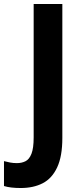

<svg xmlns="http://www.w3.org/2000/svg" viewBox="-86 -827 416 964"><path d="M18 117Q-8 117 -29 114.5Q-50 112 -66 107V-18Q-51 -14 -35 -11Q-19 -8 -1 -8Q23 -8 42 -17.5Q61 -27 72 -55Q83 -83 83 -137V-807H227V-134Q227 -42 201 13.5Q175 69 128.5 93Q82 117 18 117Z"/></svg>

Font: Noto Sans Telugu UI SemiCondensed
Style: Bold
Weight: 700
Width: 4
Designer: Jelle Bosma - Monotype Design Team
Foundry: Monotype Imaging Inc.
Version: Version 2.005; ttfautohint (v1.8.4.7-5d5b)